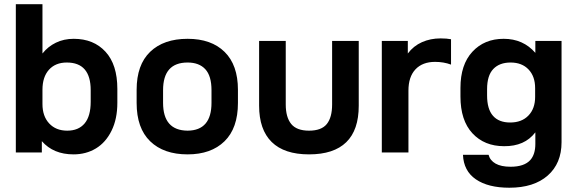

<svg xmlns="http://www.w3.org/2000/svg" viewBox="-20 -710 2688 894"><path d="M174.8 -52.7V0H53.7V-690.4H177.7V-460.9Q203.1 -493.2 240.2 -511.2Q277.3 -529.3 323.2 -529.3Q416 -529.3 471.2 -469.2Q526.4 -409.2 526.4 -295.9V-231.4Q526.4 -156.2 499.5 -101.6Q472.7 -46.9 426.8 -19Q380.9 8.8 322.3 8.8Q228.5 8.8 174.8 -52.7ZM402.3 -236.3V-290Q402.3 -418.9 291 -418.9Q238.3 -418.9 208 -385.3Q177.7 -351.6 177.7 -292V-225.6Q177.7 -168.9 209 -135.3Q240.2 -101.6 293 -101.6Q345.7 -101.6 374 -135.3Q402.3 -168.9 402.3 -236.3Z M616.2 -230.5V-292Q616.2 -408.2 679.2 -468.8Q742.2 -529.3 853.5 -529.3Q963.9 -529.3 1025.9 -468.3Q1087.9 -407.2 1087.9 -292V-230.5Q1087.9 -113.3 1025.4 -52.2Q962.9 8.8 853.5 8.8Q742.2 8.8 679.2 -52.2Q616.2 -113.3 616.2 -230.5ZM964.8 -231.4V-290Q964.8 -356.4 936 -387.7Q907.2 -418.9 853.5 -418.9Q739.3 -418.9 739.3 -290V-231.4Q739.3 -102.5 853.5 -101.6Q964.8 -102.5 964.8 -231.4Z M1186.5 -217.8V-519.5H1310.5V-223.6Q1310.5 -164.1 1335.9 -132.8Q1361.3 -101.6 1418.9 -101.6Q1476.6 -101.6 1501.5 -132.3Q1526.4 -163.1 1526.4 -223.6V-519.5H1650.4V-217.8Q1650.4 -104.5 1592.3 -47.9Q1534.2 8.8 1418.9 8.8Q1303.7 8.8 1245.1 -48.8Q1186.5 -106.4 1186.5 -217.8Z M1757.8 -519.5H1878.9V-460.9Q1905.3 -496.1 1944.8 -513.7Q1984.4 -531.2 2031.2 -531.2Q2060.5 -531.2 2080.1 -527.3V-409.2Q2045.9 -421.9 2005.9 -421.9Q1947.3 -421.9 1914.6 -387.2Q1881.8 -352.5 1881.8 -288.1V0H1757.8Z M2135.7 10.7H2254.9Q2261.7 37.1 2287.6 51.8Q2313.5 66.4 2357.4 66.4Q2420.9 66.4 2449.2 35.2Q2472.7 8.8 2472.7 -40V-93.8Q2422.9 -28.3 2327.1 -29.3Q2235.4 -29.3 2179.7 -89.4Q2124 -149.4 2124 -260.7V-300.8Q2124 -409.2 2179.7 -469.2Q2235.4 -529.3 2325.2 -529.3Q2416 -529.3 2472.7 -463.9V-519.5H2594.7V-47.9Q2594.7 50.8 2530.3 107.4Q2465.8 164.1 2351.6 164.1Q2252.9 164.1 2195.8 125Q2138.7 85.9 2135.7 10.7ZM2471.7 -258.8V-299.8Q2471.7 -354.5 2440.9 -386.7Q2410.2 -418.9 2357.4 -418.9Q2305.7 -418.9 2276.9 -388.7Q2248 -358.4 2248 -294.9V-265.6Q2248 -202.1 2275.4 -170.9Q2302.7 -139.6 2355.5 -139.6Q2409.2 -139.6 2440.4 -171.9Q2471.7 -204.1 2471.7 -258.8Z"/></svg>

Font: Dinish Expanded
Style: Bold
Weight: 700
Width: 7
Designer: Charles Nix
Foundry: Playbeing
Version: Version 2.005; ttfautohint (v1.8.3)